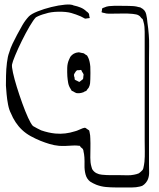

<svg xmlns="http://www.w3.org/2000/svg" viewBox="-20 -580 701 844"><path d="M635 -325V144Q635 159 635.5 175.5Q636 192 631 206Q628 215 621 223.5Q614 232 605 237L595 240Q587 242 578 243Q569 244 561 244H489Q467 244 445.5 242Q424 240 403 232Q396 229 389 225.5Q382 222 376 218Q361 206 356 186.5Q351 167 351.5 147Q352 127 351 112Q350 104 349.5 98Q349 92 347 85Q347 81 345 77Q344 74 340.5 71.5Q337 69 335 67Q334 66 333 64Q332 62 330 61Q329 60 326 60.5Q323 61 321 60Q309 59 296 60Q282 61 267.5 61.5Q253 62 239 61Q218 59 198 53Q178 47 158 39Q136 30 115 18.5Q94 7 77 -9Q61 -24 48.5 -43Q36 -62 28 -82Q20 -97 15.5 -120Q11 -143 9 -166Q7 -189 6 -204Q6 -219 6.5 -247.5Q7 -276 10.5 -304.5Q14 -333 20 -348Q26 -369 35.5 -388.5Q45 -408 55 -427Q66 -448 78.5 -469.5Q91 -491 107 -508Q118 -519 145.5 -530Q173 -541 205.5 -549Q238 -557 265.5 -559.5Q293 -562 304 -556Q319 -553 334 -547Q349 -541 360 -530Q362 -529 365.5 -526Q369 -523 370 -521Q372 -518 372 -514Q372 -510 373 -507Q373 -506 374 -504Q375 -502 374 -501Q373 -500 371.5 -500Q370 -500 368 -500Q366 -500 362 -499Q358 -498 355 -498Q351 -499 345.5 -502.5Q340 -506 335 -508Q314 -517 293 -523Q271 -529 237 -528.5Q203 -528 180 -520Q156 -514 138 -504Q127 -493 110 -464Q93 -435 76 -400.5Q59 -366 47 -337Q35 -308 33 -297Q31 -288 37 -260.5Q43 -233 54 -197.5Q65 -162 78 -126Q91 -90 103.5 -62.5Q116 -35 125 -26Q134 -21 143 -16Q152 -11 161 -7Q193 4 223 7Q246 9 267 6.5Q288 4 310 -3Q318 -5 326.5 -9Q335 -13 343 -16Q345 -16 348.5 -17.5Q352 -19 354 -18Q356 -18 358 -16.5Q360 -15 361 -14Q363 -12 367 -10Q371 -8 372 -6Q373 -5 373 -2.5Q373 0 374 2Q377 15 377 28Q378 50 377.5 71Q377 92 377 113Q377 123 378 133Q379 143 382 153L385 163Q392 175 403.5 181Q415 187 428 188Q448 190 469 190Q490 190 510 190Q524 190 539.5 190.5Q555 191 569 188Q574 187 580 185.5Q586 184 590 182Q593 180 596 177.5Q599 175 601 173Q603 171 604.5 169.5Q606 168 607 167L610 160Q612 152 613 145Q614 138 615 131Q617 108 616.5 85Q616 62 616 40V-440Q616 -451 615 -462Q614 -473 611 -483L608 -494Q607 -496 605.5 -497.5Q604 -499 602 -500Q600 -502 597.5 -505.5Q595 -509 593 -510Q587 -515 579 -516.5Q571 -518 563 -519Q541 -521 519 -520.5Q497 -520 475 -520Q465 -520 456 -520Q447 -520 438 -523Q437 -523 432.5 -524Q428 -525 427 -526Q426 -527 427 -530Q428 -533 428 -534Q428 -536 428.5 -539.5Q429 -543 430 -544Q431 -545 434 -545.5Q437 -546 438 -547Q449 -552 459 -553Q481 -555 503 -554.5Q525 -554 547 -554Q558 -554 568.5 -553Q579 -552 589 -549Q591 -548 594 -548Q597 -548 599 -546Q618 -537 622.5 -518Q627 -499 628 -481Q630 -468 631.5 -454.5Q633 -441 634 -427Q636 -405 635.5 -377.5Q635 -350 635 -325ZM377 -287Q378 -259 377 -231Q377 -223 376 -214Q375 -205 371 -197Q370 -194 367.5 -191.5Q365 -189 363 -186Q361 -181 358 -180Q356 -179 353 -178Q350 -177 348 -175Q330 -168 315 -171Q313 -172 310 -173.5Q307 -175 305 -176Q303 -178 300 -179Q297 -180 295 -181Q294 -183 292.5 -186Q291 -189 290 -190Q282 -202 279.5 -216.5Q277 -231 276 -245Q275 -262 275.5 -281.5Q276 -301 283 -317Q285 -320 286 -323.5Q287 -327 289 -330Q302 -348 325 -350Q330 -350 336 -348Q338 -347 341.5 -347Q345 -347 347 -346Q349 -345 351.5 -343.5Q354 -342 356 -340Q358 -339 360.5 -337.5Q363 -336 364 -334Q367 -329 369 -324Q375 -310 377 -287ZM314 -267Q312 -264 309 -259.5Q306 -255 305 -251Q305 -248 306 -244Q307 -240 308 -238Q308 -237 308 -234Q308 -231 309 -230Q311 -228 316 -226Q321 -224 324 -222Q325 -222 326 -221Q327 -220 328 -220Q330 -220 331 -221Q332 -222 333 -223Q335 -225 339.5 -228Q344 -231 345 -233Q346 -235 346 -237.5Q346 -240 346 -241Q346 -244 347 -248Q348 -252 347 -254Q346 -256 344.5 -259Q343 -262 341 -264Q340 -266 339 -268.5Q338 -271 337 -272Q336 -273 334.5 -272.5Q333 -272 331 -272Q327 -271 322.5 -271.5Q318 -272 314 -267Z"/></svg>

Font: Rubik Vinyl
Style: Regular
Weight: 400
Designer: Hubert and Fischer, NaN
Foundry: Hubert and Fischer, NaN
Version: Version 2.200